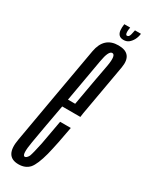

<svg xmlns="http://www.w3.org/2000/svg" viewBox="-209 -725 590 764"><g transform="rotate(30 85.5 -343.0)"><path d="M29.5 3 36.5 -35.5Q21.5 -35.5 33 -101Q44 -166 69 -302Q97 -461.5 106.5 -515Q115.5 -567.5 132 -567.5Q149.5 -567.5 140.5 -515Q130.5 -463.5 105 -318.5H65.5L59 -283.5H149Q150.5 -293 151.5 -301.5Q180.5 -466 193 -536.5Q205 -606 138.5 -606Q73 -606 60 -534Q47.5 -462 19 -302Q-4 -168 -19.5 -82Q-35 3 29.5 3ZM36.5 -35.5 29.5 3Q61 3 79 -17Q96 -37 110.5 -92Q124 -146.5 138 -226.5H89Q78.5 -166.5 69 -116Q58.5 -65.5 52.5 -50Q44.5 -35.5 36.5 -35.5ZM144 -634.5Q158 -634.5 167.5 -642Q177 -649.5 183.8 -662Q190.5 -674.5 192.5 -690.5H165Q162.5 -677.5 160.5 -670Q158.5 -662.5 155.5 -659.2Q152.5 -656 147.5 -656Q144.5 -656 142.8 -659.5Q141 -663 140.8 -670Q140.5 -677 143 -690.5H116Q113.5 -674.5 114.8 -662Q116 -649.5 123 -642Q130 -634.5 144 -634.5Z"/></g></svg>

Font: Anybody UltraCondensed Light
Style: Italic
Weight: 300
Width: 1
Italic angle: -10°
Version: Version 1.113;gftools[0.9.25]